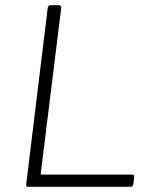

<svg xmlns="http://www.w3.org/2000/svg" viewBox="-20 -720 590 740"><path d="M81 -10 164 -690Q166 -700 175 -700H207Q216 -700 216 -690L137 -51Q137 -47 141 -47H489Q499 -47 497 -37L494 -10Q492 0 483 0H89Q79 0 81 -10Z"/></svg>

Font: Barlow Light
Style: Italic
Weight: 300
Italic angle: -7°
Designer: Jeremy Tribby
Foundry: Tribby Type
Version: Version 1.408